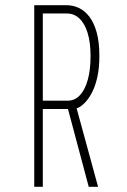

<svg xmlns="http://www.w3.org/2000/svg" viewBox="-20 -720 490 740"><path d="M145 -668V-332H241Q268.5 -332 288.2 -353.2Q308 -374.5 318.5 -413Q329 -451.5 329 -504Q329 -556 317.8 -592.8Q306.5 -629.5 286 -648.8Q265.5 -668 238 -668ZM263 -300H145V0H112V-700H236Q261 -700 283.8 -689.5Q306.5 -679 324.2 -656Q342 -633 352.5 -595.5Q363 -558 363 -504Q363 -460.5 356 -427Q349 -393.5 337.5 -369.5Q326 -345.5 312.5 -330Q299 -314.5 286 -307.2Q273 -300 263 -300ZM322 0 238.5 -313 267 -333 358 0Z"/></svg>

Font: League Mono Thin Condensed
Style: Regular
Weight: 100
Width: 1
Designer: Tyler Finck
Foundry: The League of Moveable Type / Tyler Finck
Version: Version 2.300;RELEASE